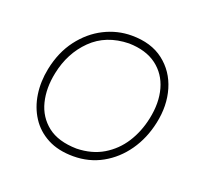

<svg xmlns="http://www.w3.org/2000/svg" viewBox="-95 -616 788 738"><g transform="rotate(20 298.5 -247.5)"><path d="M272 9Q210.5 9 166.5 -14.2Q122.5 -37.5 96.8 -77.5Q71 -117.5 63.5 -168Q56 -218.5 67 -273Q82 -346.5 121.2 -398.2Q160.5 -450 214 -477Q267.5 -504 326 -504Q406 -504 457 -464.5Q508 -425 527 -360.8Q546 -296.5 530 -222Q515.5 -154 479 -102Q442.5 -50 389.5 -20.5Q336.5 9 272 9ZM274 -23Q336.5 -24.5 382.5 -52Q428.5 -79.5 457.8 -125.2Q487 -171 499 -228Q513.5 -296 498.2 -350.8Q483 -405.5 439.5 -438Q396 -470.5 326 -472Q233 -470 174.5 -412.5Q116 -355 98 -267Q84.5 -202.5 98.2 -147.5Q112 -92.5 155.2 -58.5Q198.5 -24.5 274 -23Z"/></g></svg>

Font: Commissioner Loud Thin
Style: Italic
Weight: 100
Italic angle: -12°
Designer: Kostas Bartsokas
Foundry: Kostas Bartsokas
Version: Version 1.000; ttfautohint (v1.8.3)